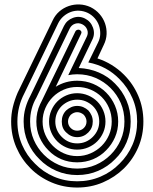

<svg xmlns="http://www.w3.org/2000/svg" viewBox="-20 -713 686 861"><path d="M297 -139Q309 -127 326 -127Q344 -127 356 -139Q368 -151 368 -168Q368 -184 356 -198Q342 -210 326 -210Q311 -210 297 -198Q285 -184 285 -168Q285 -151 297 -139ZM277 -119Q257 -137 257 -168Q257 -198 277 -218Q287 -227 299.5 -232.5Q312 -238 326 -238Q341 -238 353.5 -232.5Q366 -227 376 -218Q385 -208 390.5 -195.5Q396 -183 396 -168Q396 -139 376 -119Q355 -98 326 -98Q298 -98 277 -119ZM257 -99Q286 -70 326 -70Q347 -70 364.5 -77.5Q382 -85 396 -99Q425 -128 425 -168Q425 -209 396 -238Q382 -251 364.5 -258.5Q347 -266 326 -266Q306 -266 288.5 -258.5Q271 -251 257 -238Q243 -224 235.5 -206Q228 -188 228 -168Q228 -148 235.5 -130.5Q243 -113 257 -99ZM237 -79Q220 -96 210 -119Q200 -142 200 -168Q200 -194 210 -217.5Q220 -241 237 -258Q254 -275 277 -285Q300 -295 326 -295Q352 -295 375.5 -285Q399 -275 416 -258Q433 -241 443 -217.5Q453 -194 453 -168Q453 -142 443 -119Q433 -96 416 -79Q399 -62 375.5 -52Q352 -42 326 -42Q300 -42 277 -52Q254 -62 237 -79ZM217 -59Q238 -38 266 -25.5Q294 -13 326 -13Q358 -13 386.5 -25.5Q415 -38 436 -59Q457 -80 469 -108Q481 -136 481 -168Q481 -200 469 -228.5Q457 -257 436 -278Q415 -299 386.5 -311Q358 -323 326 -323Q294 -323 266 -311Q238 -299 217 -278Q196 -257 183.5 -228.5Q171 -200 171 -168Q171 -136 183.5 -108Q196 -80 217 -59ZM216 -621Q227 -645 246 -661.5Q265 -678 288.5 -686Q312 -694 337 -693Q362 -692 386 -681Q410 -669 426.5 -650Q443 -631 451 -608Q459 -585 458 -560Q457 -535 445 -511L417 -451Q451 -440 481 -421.5Q511 -403 536 -378Q577 -337 600 -283.5Q623 -230 623 -168Q623 -106 600 -52.5Q577 1 536 42Q495 82 441.5 105Q388 128 326 128Q265 128 211 105Q157 82 117 42Q76 1 53 -52.5Q30 -106 30 -168Q30 -201 37.5 -232.5Q45 -264 59 -297ZM89 -294Q58 -235 58 -168Q58 -112 79 -63.5Q100 -15 137 21Q173 58 221.5 79Q270 100 326 100Q382 100 431 79Q480 58 516 21Q553 -15 574 -63.5Q595 -112 595 -168Q595 -224 574 -272.5Q553 -321 516 -358Q488 -387 453 -406Q418 -425 376 -433L420 -523Q429 -541 429.5 -560.5Q430 -580 424 -598Q418 -616 405 -631Q392 -646 374 -655Q355 -664 335.5 -665Q316 -666 298 -659.5Q280 -653 265 -640Q250 -627 241 -609ZM267 -597Q280 -623 307.5 -633Q335 -643 361 -630Q387 -617 397 -589Q407 -561 394 -535L333 -408Q381 -406 423 -388Q465 -370 496 -338Q529 -305 547.5 -261.5Q566 -218 566 -168Q566 -118 547.5 -74.5Q529 -31 496 1Q464 34 420.5 53Q377 72 326 72Q276 72 232.5 53Q189 34 157 1Q124 -31 105 -74.5Q86 -118 86 -168Q86 -200 94 -228.5Q102 -257 116 -283ZM143 -275Q115 -227 115 -168Q115 -124 131.5 -86Q148 -48 177 -19Q206 10 244 26.5Q282 43 326 43Q371 43 409 26.5Q447 10 476 -19Q505 -48 521.5 -86Q538 -124 538 -168Q538 -213 521.5 -251Q505 -289 476 -318Q447 -347 409 -363.5Q371 -380 326 -380Q316 -380 306 -379Q296 -378 286 -376L369 -548Q377 -564 371 -580Q365 -596 349 -604Q333 -612 316.5 -606.5Q300 -601 292 -584ZM318 -572Q320 -577 326 -579Q332 -581 337 -579Q350 -572 343 -560L230 -324Q274 -351 326 -351Q364 -351 397.5 -337Q431 -323 456 -298Q481 -273 495.5 -239.5Q510 -206 510 -168Q510 -130 495.5 -97Q481 -64 456 -39Q431 -13 397.5 1Q364 15 326 15Q288 15 255 1Q222 -13 197 -39Q172 -64 157.5 -97Q143 -130 143 -168Q143 -210 160 -246Q160 -246 161 -248Q162 -250 166.5 -259Q171 -268 180.5 -288Q190 -308 207.5 -344Q225 -380 252 -435.5Q279 -491 318 -572Z"/></svg>

Font: Zschusch
Style: Regular
Weight: 400
Designer: Peter Wiegel
Foundry: Peter Wiegel